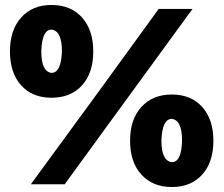

<svg xmlns="http://www.w3.org/2000/svg" viewBox="-20 -741 899 772"><path d="M355 -534Q355 -448 310 -398Q265 -348 187 -348Q110 -348 65 -398Q20 -448 20 -534Q20 -620 65 -670.5Q110 -721 187 -721Q265 -721 310 -670.5Q355 -620 355 -534ZM187 -448Q226 -448 229 -535Q229 -617 187 -622Q149 -622 146 -535Q146 -453 187 -448ZM240 0H104L379 -376L618 -705H754L487 -339ZM838 -175Q838 -89 793 -39Q748 11 671 11Q594 11 548.5 -39Q503 -89 503 -175Q503 -261 548.5 -311Q594 -361 671 -361Q748 -361 793 -311Q838 -261 838 -175ZM671 -89Q710 -89 712 -176Q712 -258 671 -263Q632 -263 629 -176Q629 -94 671 -89Z"/></svg>

Font: BLUETTI 2.0
Style: Bold
Weight: 700
Designer: Stijn de Vries
Foundry: tokotype
Version: Version 2.005;October 31, 2023;FontCreator 14.0.0.2814 64-bi